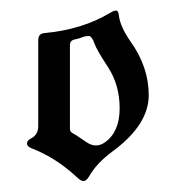

<svg xmlns="http://www.w3.org/2000/svg" viewBox="-20 -738 331 358"><path d="M38.1 -480Q51.3 -486.8 51.3 -502.9V-662.6Q51.3 -675.3 62.5 -676.3Q132.8 -682.6 185.1 -713.9Q192.4 -718.3 196.5 -718.3Q200.7 -718.3 201.7 -709Q204.1 -688.5 222.7 -661.6Q257.3 -613.8 257.3 -560.5Q257.3 -504.9 189 -455.1Q160.6 -434.1 146.5 -409.7Q141.1 -400.4 135.7 -400.4Q130.4 -400.4 122.1 -408.7Q83.5 -444.3 39.1 -461.4Q30.3 -464.8 30.3 -470.5Q30.3 -476.1 38.1 -480ZM110.4 -498Q110.4 -491.7 116.2 -489.3Q119.6 -487.8 141.6 -472.7Q150.4 -466.8 158.9 -466.8Q167.5 -466.8 175.8 -472.7Q203.1 -492.2 203.1 -535.9Q203.1 -579.6 181.4 -612.8Q159.7 -646 156.2 -656.7Q151.4 -670.9 145.3 -670.9Q139.2 -670.9 133.3 -668.5Q127.4 -666 118.9 -664.3Q110.4 -662.6 110.4 -653.3Z"/></svg>

Font: UnifrakturMaguntia
Style: Book
Weight: 400
Designer: j. 'mach' wust, Gerrit Ansmann, Georg Duffner, based on a font by Peter Wiegel, original typeface by Carl Albert Fahrenw
Version: Version 2017-03-19